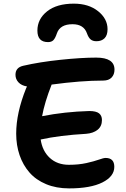

<svg xmlns="http://www.w3.org/2000/svg" viewBox="-20 -999 691 1053"><path d="M384.8 -979Q466.3 -979 518.1 -937.5Q569.8 -896 569.8 -838.9Q569.8 -805.7 553.5 -789.3Q537.1 -772.9 508.8 -772.9Q488.8 -772.9 477.1 -782.7Q465.3 -792.5 457 -815.9Q439.5 -866.2 377.9 -866.2Q309.1 -866.2 292 -815.9Q283.2 -789.6 272.9 -778.8Q262.7 -768.1 243.2 -768.1Q185.1 -768.1 185.1 -831.1Q185.1 -894.5 238.3 -936.8Q291.5 -979 384.8 -979ZM358.9 34.2Q288.6 34.2 232.9 11Q177.2 -12.2 141.6 -53Q106 -93.8 87.4 -148.2Q68.8 -202.6 68.8 -266.1Q68.8 -379.4 123 -514.2Q124 -516.1 125.5 -519.5Q127 -522.9 127.9 -524.9Q97.7 -529.8 81.3 -547.4Q64.9 -564.9 64.9 -588.9Q64.9 -628.4 106.9 -638.2Q197.8 -659.2 312.3 -671.1Q426.8 -683.1 507.8 -683.1Q607.9 -683.1 607.9 -617.2Q607.9 -590.3 592 -573.7Q576.2 -557.1 545.9 -557.1Q424.8 -557.1 263.2 -535.2Q224.6 -437.5 210.9 -361.8Q334 -386.2 469.2 -390.1Q507.3 -390.1 523.2 -377.4Q539.1 -364.7 539.1 -340.8Q539.1 -306.2 515.1 -287.1Q491.2 -268.1 452.1 -265.1Q306.6 -256.8 203.1 -233.9Q212.4 -170.4 253.4 -132.8Q294.4 -95.2 357.9 -95.2Q411.1 -95.2 453.9 -104.7Q496.6 -114.3 522.2 -123.5Q547.9 -132.8 559.1 -132.8Q606.9 -132.8 606.9 -84Q606.9 -31.2 541.7 1.5Q476.6 34.2 358.9 34.2Z"/></svg>

Font: Shantell Sans Bouncy
Style: Regular
Weight: 600
Designer: Stephen Nixon, Anya Danilova, Shantell Martin
Foundry: Arrow Type
Version: Version 1.006;[9816181b4]